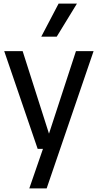

<svg xmlns="http://www.w3.org/2000/svg" viewBox="-20 -828 544 1068"><path d="M189.5 0 3.5 -543.5H106L252.5 -84.5L402.5 -543.5H500.5L239.5 220H143L219 0ZM209.5 -624 306 -808H408L295.5 -624Z"/></svg>

Font: Encode Sans Semi Condensed Medium
Style: Regular
Weight: 500
Width: 4
Designer: Multiple Designers
Foundry: Impallari Type
Version: Version 3.000; ttfautohint (v1.8.3) -l 8 -r 50 -G 200 -x 14 